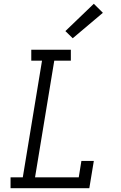

<svg xmlns="http://www.w3.org/2000/svg" viewBox="-20 -999 640 1019"><path d="M36 0V-58H101L203 -677H146V-735H356V-677H268L166 -58H398L412 -145H478L454 0ZM366 -796 327 -834 478 -979 526 -931Z"/></svg>

Font: Iosevka Slab Light Extended
Style: Italic
Weight: 300
Width: 7
Italic angle: -9°
Monospace: yes
Designer: Belleve Invis
Foundry: Belleve Invis
Version: Version 11.1.0; ttfautohint (v1.8.3)